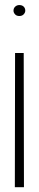

<svg xmlns="http://www.w3.org/2000/svg" viewBox="-20 -742 156 771"><path d="M76.2 9.8H39.6L40.5 -529.3H75.2ZM34.2 -699.2Q34.2 -709 41 -715.3Q47.9 -721.7 57.6 -721.7Q68.8 -721.7 75.2 -715.3Q81.5 -709 81.5 -699.2Q81.5 -691.4 75.2 -684.6Q68.8 -677.7 57.6 -677.7Q46.4 -677.7 40.3 -684.6Q34.2 -691.4 34.2 -699.2Z"/></svg>

Font: Tulpen One
Style: Regular
Weight: 400
Designer: Naima Ben Ayed
Foundry: Naima Ben Ayed, Anton Koovit
Version: Version 1.002